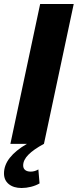

<svg xmlns="http://www.w3.org/2000/svg" viewBox="-51 -720 389 961"><path d="M1 0 150 -700H318L169 0Q117 28 91 54.5Q65 81 65 108Q65 123 75 131Q85 139 103 139Q113 139 123 136Q133 133 141 128L147 198Q128 209 104 215Q80 221 57 221Q17 221 -7 201.5Q-31 182 -31 148Q-31 107 -2 70Q27 33 84 0Z"/></svg>

Font: Red Hat Display Black
Style: Italic
Weight: 900
Italic angle: -12°
Designer: Pentagram / MCKL
Foundry: Pentagram / MCKL
Version: Version 1.003; Red Hat Display Black Italic